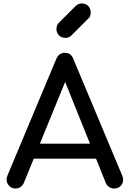

<svg xmlns="http://www.w3.org/2000/svg" viewBox="-20 -1085 743 1105"><path d="M69 0Q41 0 26 -24Q11 -48 23 -75L304 -746Q319 -781 353 -781Q389 -781 402 -746L684 -73Q695 -45 680.5 -22.5Q666 0 637 0Q622 0 608.5 -8.5Q595 -17 589 -32L341 -648H369L117 -32Q110 -16 96.5 -8Q83 0 69 0ZM122 -172 162 -258H554L594 -172ZM356 -867Q334 -867 319.5 -881.5Q305 -896 305 -918Q305 -939 317 -952L415 -1050Q430 -1065 451 -1065Q474 -1065 488 -1050Q502 -1035 502 -1013Q502 -1003 499 -994Q496 -985 488 -978L391 -881Q377 -867 356 -867Z"/></svg>

Font: Comfortaa
Style: Bold
Weight: 700
Designer: Johan Aakerlund
Foundry: Johan Aakerlund
Version: Version 3.104; ttfautohint (v1.8.1.43-b0c9)